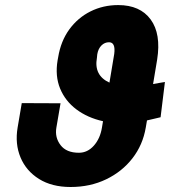

<svg xmlns="http://www.w3.org/2000/svg" viewBox="-20 -742 722 772"><path d="M643.1 -412.3 625.7 -270.6Q613.3 -267.8 599.4 -264.4Q585.6 -261 571 -257.8L566.1 -229Q554.3 -159.4 512.6 -105.6Q470.9 -51.8 406.8 -21Q342.7 9.9 263.8 9.9Q188.6 9.9 136.9 -22.4Q85.2 -54.7 62.5 -109Q39.8 -163.4 50.8 -229L67.5 -327.4L223.4 -326.7L206.7 -229Q199.9 -189.3 223.4 -158.6Q246.8 -127.8 297.2 -127.8Q332 -127.8 357.4 -156.4Q382.8 -185 389.9 -229L394.2 -254.6Q332 -268.5 287.1 -302.2Q242.2 -335.9 221.6 -386.2Q201 -436.4 211.6 -499.6L213.8 -511.4Q224.4 -576.7 258.7 -623.8Q293 -670.8 343.9 -696.2Q394.9 -721.6 455.3 -721.6Q543.3 -721.6 585.8 -663.7Q628.2 -605.8 611.9 -502.5L595.5 -404.1Q607.6 -406.2 619.5 -408.4Q631.4 -410.5 643.1 -412.3ZM420.1 -409.8 439.3 -525.2Q445.3 -572.1 418.3 -572.1Q400.9 -572.1 388 -559.3Q375 -546.5 371.1 -523.8L369.7 -509.6Q356.9 -438.6 420.1 -409.8Z"/></svg>

Font: Inter UI Extra Bold
Style: Italic
Weight: 800
Italic angle: 9.39999°
Designer: Rasmus Andersson
Foundry: rsms
Version: 3.2;8d6f07862